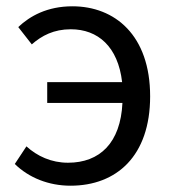

<svg xmlns="http://www.w3.org/2000/svg" viewBox="-20 -577 549 610"><path d="M204 13C350 13 457 -81 457 -271C457 -465 345 -557 210 -557C130 -557 75 -526 38 -491L81 -436C113 -464 151 -484 205 -484C291 -484 355 -429 368 -316H130V-250H369C363 -123 297 -60 196 -60C143 -60 98 -81 64 -112L27 -56C72 -12 135 13 204 13Z"/></svg>

Font: Source Han Sans TC
Style: Regular
Weight: 400
Designer: Ryoko NISHIZUKA 西塚涼子 (kana, bopomofo & ideographs); Paul D. Hunt (Latin, Greek & Cyrillic); Sandoll Communications 산돌커뮤니
Foundry: Adobe
Version: Version 2.002;hotconv 1.0.116;makeotfexe 2.5.65601